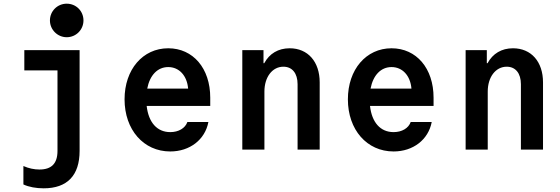

<svg xmlns="http://www.w3.org/2000/svg" viewBox="-20 -812 3040 1042"><path d="M412 7V-540H112V-430H292V7C292 75 260 108 194 108C166 108 136 102 107 89V189C137 203 176 210 217 210C345 210 412 140 412 7ZM251 -701C251 -651 292 -610 342 -610C393 -610 433 -651 433 -701C433 -752 393 -792 342 -792C292 -792 251 -752 251 -701Z M776 -237H1121V-282C1121 -441 1028 -550 893 -550C755 -550 656 -435 656 -273C656 -108 759 10 904 10C1010 10 1093 -54 1111 -150H997C985 -116 949 -95 904 -95C832 -95 786 -148 776 -237ZM893 -448C952 -448 995 -402 1001 -331H779C793 -404 835 -448 893 -448Z M1295 0H1415V-315C1415 -394 1458 -450 1518 -450C1566 -450 1595 -414 1595 -355V0H1715V-365C1715 -477 1651 -550 1552 -550C1490 -550 1442 -521 1414 -469H1410V-540H1295Z M1988 -237H2333V-282C2333 -441 2240 -550 2105 -550C1967 -550 1868 -435 1868 -273C1868 -108 1971 10 2116 10C2222 10 2305 -54 2323 -150H2209C2197 -116 2161 -95 2116 -95C2044 -95 1998 -148 1988 -237ZM2105 -448C2164 -448 2207 -402 2213 -331H1991C2005 -404 2047 -448 2105 -448Z M2507 0H2627V-315C2627 -394 2670 -450 2730 -450C2778 -450 2807 -414 2807 -355V0H2927V-365C2927 -477 2863 -550 2764 -550C2702 -550 2654 -521 2626 -469H2622V-540H2507Z"/></svg>

Font: CommitMono
Style: 700Regular
Weight: 700
Monospace: yes
Designer: Eigil Nikolajsen
Foundry: Eigil Nikolajsen
Version: Version 1.143